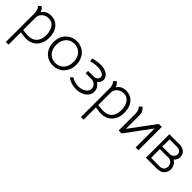

<svg xmlns="http://www.w3.org/2000/svg" viewBox="176 -1581 2908 2908"><g transform="rotate(45 1630.0 -126.5)"><path d="M506 -252Q506 -175 477 -116Q448 -57 393 -23.5Q338 10 262 10Q237 10 143 -3V260H86V-352Q86 -431 44 -468L84 -508Q101 -496 117 -475Q133 -454 140 -429Q183 -508 291 -508Q360 -508 408.5 -473.5Q457 -439 481.5 -381Q506 -323 506 -252ZM446 -247Q446 -336 405.5 -395Q365 -454 293 -454Q236 -454 191.5 -419Q147 -384 143 -328V-53Q235 -44 257 -44Q351 -44 398.5 -98.5Q446 -153 446 -247Z M596 -249Q596 -324 627.5 -383.5Q659 -443 714.5 -476.5Q770 -510 841 -510Q911 -510 966.5 -476.5Q1022 -443 1053.5 -384Q1085 -325 1085 -250Q1085 -175 1053.5 -116Q1022 -57 966.5 -23.5Q911 10 840 10Q769 10 713.5 -23Q658 -56 627 -115Q596 -174 596 -249ZM1025 -250Q1025 -311 1002 -357.5Q979 -404 937 -430Q895 -456 841 -456Q786 -456 744 -430Q702 -404 679 -356.5Q656 -309 656 -249Q656 -189 679 -142.5Q702 -96 744 -70Q786 -44 841 -44Q924 -44 974.5 -101Q1025 -158 1025 -250Z M1151 -48 1187 -85Q1208 -67 1251 -53.5Q1294 -40 1339 -40Q1387 -40 1425 -56Q1463 -72 1484.5 -99Q1506 -126 1506 -159Q1506 -200 1475.5 -230Q1445 -260 1395 -260H1276V-311L1394 -310Q1430 -310 1455 -330Q1480 -350 1480 -379Q1480 -419 1434 -438Q1388 -457 1333 -457Q1262 -457 1197 -436L1185 -487Q1265 -513 1347 -513Q1408 -513 1451.5 -494Q1495 -475 1517.5 -445Q1540 -415 1540 -381Q1540 -353 1525.5 -327.5Q1511 -302 1489 -289Q1528 -263 1546.5 -232Q1565 -201 1566 -160Q1567 -104 1535 -64.5Q1503 -25 1451 -5Q1399 15 1340 15Q1288 15 1237.5 -1Q1187 -17 1151 -48Z M2114 -252Q2114 -175 2085 -116Q2056 -57 2001 -23.5Q1946 10 1870 10Q1845 10 1751 -3V260H1694V-352Q1694 -431 1652 -468L1692 -508Q1709 -496 1725 -475Q1741 -454 1748 -429Q1791 -508 1899 -508Q1968 -508 2016.5 -473.5Q2065 -439 2089.5 -381Q2114 -323 2114 -252ZM2054 -247Q2054 -336 2013.5 -395Q1973 -454 1901 -454Q1844 -454 1799.5 -419Q1755 -384 1751 -328V-53Q1843 -44 1865 -44Q1959 -44 2006.5 -98.5Q2054 -153 2054 -247Z M2601 -500H2665V0H2605V-407L2305 0H2242V-356Q2242 -435 2200 -472L2240 -512Q2264 -497 2283 -464.5Q2302 -432 2302 -395V-95Z M3033 -504Q3108 -504 3148 -467.5Q3188 -431 3188 -379Q3188 -351 3176.5 -324Q3165 -297 3142 -277Q3178 -257 3198 -221Q3218 -185 3218 -143Q3218 -85 3179.5 -44.5Q3141 -4 3069 -1L2825 0V-503ZM3129 -379Q3129 -412 3104.5 -431Q3080 -450 3038 -450H2882V-294L3046 -295Q3084 -299 3106.5 -323Q3129 -347 3129 -379ZM3159 -143Q3159 -183 3134 -212.5Q3109 -242 3064 -243L2882 -242V-55L3064 -54Q3107 -54 3133 -77.5Q3159 -101 3159 -143Z"/></g></svg>

Font: Bellota Text
Style: Regular
Weight: 400
Designer: Kemie Guaida
Foundry: Kemie Guaida
Version: Version 4.001